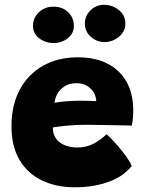

<svg xmlns="http://www.w3.org/2000/svg" viewBox="-20 -769 600 794"><path d="M525 -82.5Q510.5 -64.5 488.8 -48.2Q467 -32 437.8 -20.2Q408.5 -8.5 371.2 -1.5Q334 5.5 288 5.5Q212.5 5.5 153.2 -23Q94 -51.5 60.8 -107.5Q27.5 -163.5 27.5 -247.5Q27.5 -333.5 61.5 -397.5Q95.5 -461.5 157.5 -496.8Q219.5 -532 302.5 -532Q407.5 -532 468.5 -475.2Q529.5 -418.5 531 -316.5Q531 -297 529.8 -282Q528.5 -267 525 -249.5Q517.5 -250 491.8 -250.5Q466 -251 434 -251.5Q402 -252 374.5 -252.5Q347 -253 336 -253Q295.5 -253 258.5 -249.5Q221.5 -246 198.5 -242Q198.5 -234.5 199.5 -227Q200.5 -219.5 203 -213Q209 -195.5 223 -183.5Q237 -171.5 257 -165.2Q277 -159 299.5 -159Q318 -159 334.2 -162.8Q350.5 -166.5 365.5 -174Q380.5 -181.5 394 -191.5Q407.5 -201.5 421 -214Q424 -211.5 437.5 -198Q451 -184.5 468.2 -164.5Q485.5 -144.5 501.2 -122.8Q517 -101 525 -82.5ZM205.5 -344Q224 -347.5 251.8 -350Q279.5 -352.5 316.5 -352.5Q337 -352.5 354 -351.8Q371 -351 378 -350.5Q378 -359 375 -369.5Q371 -384.5 360.2 -397Q349.5 -409.5 333.5 -417.2Q317.5 -425 296 -425Q267.5 -425 247.8 -412.5Q228 -400 217.5 -381.2Q207 -362.5 205.5 -344ZM201 -591Q168 -591 142.2 -610.5Q116.5 -630 116.5 -661.5Q116.5 -695.5 141 -718.5Q165.5 -741.5 200.5 -741.5Q238.5 -741.5 262 -718.5Q285.5 -695.5 285.5 -662Q285.5 -631 260.5 -611Q235.5 -591 201 -591ZM413.5 -595Q380 -595 355.5 -617Q331 -639 331 -671Q331 -703.5 354.2 -726.2Q377.5 -749 409.5 -749Q445.5 -749 472 -727Q498.5 -705 498.5 -671.5Q498.5 -648.5 485.8 -631.5Q473 -614.5 453.5 -604.8Q434 -595 413.5 -595Z"/></svg>

Font: Grandstander Thin ExtraBold
Style: Regular
Weight: 800
Version: Version 1.200